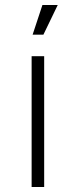

<svg xmlns="http://www.w3.org/2000/svg" viewBox="-20 -745 332 765"><path d="M106 0V-521H156V0ZM110 -607 149 -725H210L153 -607Z"/></svg>

Font: Montserrat Z Light
Style: Regular
Weight: 300
Designer: Julieta Ulanovsky
Foundry: Julieta Ulanovsky
Version: Version 8.000